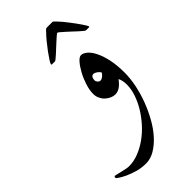

<svg xmlns="http://www.w3.org/2000/svg" viewBox="-295 -555 913 913"><g transform="rotate(-45 161.0 -98.5)"><path d="M336.4 -80.6Q336.4 -41 327.4 2.4Q318.4 45.9 302.5 87.6Q286.6 129.4 265.1 167.5Q243.7 205.6 217.5 234.4Q191.4 263.2 162.4 280.3Q133.3 297.4 103 297.4Q72.8 297.4 45.4 289.6Q18.1 281.7 -2.9 272Q-23.9 262.2 -36.4 253.7Q-48.8 245.1 -48.8 243.2Q-48.8 239.7 -47.4 236.6Q-45.9 233.4 -43.9 233.4Q-42 233.4 -32.2 235.8Q-22.5 238.3 -10 241.2Q2.4 244.1 15.4 246.8Q28.3 249.5 36.6 249.5Q68.8 249.5 101.1 236.8Q133.3 224.1 163.1 202.9Q192.9 181.6 218.3 153.3Q243.7 125 262.7 93.8Q281.7 62.5 292.7 30Q303.7 -2.4 303.7 -32.7Q303.7 -48.8 301 -59.6Q298.3 -70.3 294.4 -79.1Q289.1 -72.8 282.7 -65.4Q276.4 -58.1 268.8 -52Q261.2 -45.9 251.7 -42Q242.2 -38.1 231.9 -38.1Q219.7 -38.1 206.5 -43.9Q193.4 -49.8 182.6 -59.8Q171.9 -69.8 165.3 -84Q158.7 -98.1 158.7 -114.7Q158.7 -139.6 168.2 -169.4Q177.7 -199.2 191.9 -225.3Q206.1 -251.5 221.2 -268.8Q236.3 -286.1 248 -286.1Q262.2 -286.1 277.8 -272.9Q293.5 -259.8 306.6 -233.6Q319.8 -207.5 328.1 -169.2Q336.4 -130.9 336.4 -80.6ZM259.8 -158.7Q252.4 -169.4 242.9 -175.3Q233.4 -181.2 227.1 -181.2Q217.3 -181.2 213.1 -173.3Q209 -165.5 209 -154.8Q209 -149.4 214.6 -142.1Q220.2 -134.8 229.5 -134.8Q236.8 -134.8 246.3 -142.3Q255.9 -149.9 259.8 -158.7ZM371.6 -357.4Q371.6 -355.5 371.3 -354Q371.1 -352.5 367.7 -352.5H348.1Q346.2 -352.5 338.1 -358.9Q330.1 -365.2 319.3 -375.2Q308.6 -385.3 296.4 -396.5Q284.2 -407.7 273.2 -417.7Q262.2 -427.7 254.2 -434.3Q246.1 -440.9 244.1 -440.9Q241.7 -440.9 233.9 -434.3Q226.1 -427.7 215.1 -417.7Q204.1 -407.7 191.9 -396.5Q179.7 -385.3 168.9 -375.2Q158.2 -365.2 150.1 -358.9Q142.1 -352.5 140.1 -352.5H120.6Q117.2 -352.5 116.9 -354Q116.7 -355.5 116.7 -357.4Q116.7 -360.8 126.2 -375.7Q135.7 -390.6 149.9 -409.9Q164.1 -429.2 179.9 -448.5Q195.8 -467.8 207.5 -479.5Q212.9 -485.4 216.8 -489.5Q220.7 -493.7 225.6 -493.7H262.7Q267.1 -493.7 271 -489.5Q274.9 -485.4 280.8 -479.5Q288.6 -471.7 298.6 -459.7Q308.6 -447.8 318.6 -434.6Q328.6 -421.4 338.4 -408.2Q348.1 -395 355.5 -384Q362.8 -373 367.2 -365.5Q371.6 -357.9 371.6 -357.4Z"/></g></svg>

Font: Accordance
Style: Italic
Weight: 400
Italic angle: -11°
Version: Version 1.2 (build January 31, 2020) Miklal Software Solutio